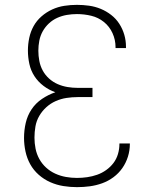

<svg xmlns="http://www.w3.org/2000/svg" viewBox="-20 -763 640 791"><path d="M297 8Q269 8 241 3.5Q213 -1 187 -12.5Q161 -24 139.5 -43Q118 -62 104.5 -86.5Q91 -111 85 -139Q79 -167 79 -195Q79 -226 86 -256.5Q93 -287 110 -312.5Q127 -338 153 -355.5Q179 -373 208 -383Q182 -392 159.5 -409Q137 -426 122 -449Q107 -472 101 -499.5Q95 -527 95 -555Q95 -581 100.5 -607Q106 -633 118.5 -655.5Q131 -678 151 -695.5Q171 -713 195 -724Q219 -735 245 -739Q271 -743 297 -743Q322 -743 347 -739.5Q372 -736 395 -726.5Q418 -717 438 -701.5Q458 -686 471.5 -665Q485 -644 492 -620Q499 -596 499 -571Q499 -569 499 -568Q499 -567 499 -565H456Q456 -566 456 -567Q456 -568 456 -569Q456 -599 443.5 -626.5Q431 -654 408 -672.5Q385 -691 356 -698Q327 -705 297 -705Q276 -705 255.5 -701.5Q235 -698 216 -689.5Q197 -681 181.5 -666.5Q166 -652 156 -634Q146 -616 142 -595.5Q138 -575 138 -554Q138 -533 142 -512Q146 -491 156 -472.5Q166 -454 182 -439.5Q198 -425 217.5 -416.5Q237 -408 258 -404.5Q279 -401 300 -401H361V-363H300Q277 -363 254 -359.5Q231 -356 209.5 -346.5Q188 -337 170.5 -321Q153 -305 141.5 -285Q130 -265 126 -242Q122 -219 122 -196Q122 -173 126.5 -150.5Q131 -128 142 -108Q153 -88 170 -72.5Q187 -57 208 -47.5Q229 -38 251.5 -34Q274 -30 297 -30Q318 -30 339 -33Q360 -36 380 -43Q400 -50 417.5 -62.5Q435 -75 447.5 -91.5Q460 -108 466 -128.5Q472 -149 472 -170Q472 -171 472 -171.5Q472 -172 472 -172H515Q515 -172 515 -171Q515 -170 515 -170Q515 -143 507 -117.5Q499 -92 484 -70.5Q469 -49 447.5 -33Q426 -17 401 -8Q376 1 350 4.5Q324 8 297 8Z"/></svg>

Font: Iosevka Curly XLtEx
Style: Regular
Weight: 200
Width: 7
Monospace: yes
Designer: Belleve Invis
Foundry: Belleve Invis
Version: Version 11.1.0; ttfautohint (v1.8.3)